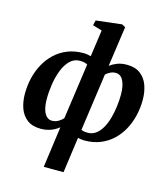

<svg xmlns="http://www.w3.org/2000/svg" viewBox="-149 -932 1140 1302"><g transform="rotate(15 421.5 -281.5)"><path d="M281.5 254 321 -34.5Q307.5 -23 288.5 -12.8Q269.5 -2.5 245.8 3.8Q222 10 194 10Q135.5 10 99 -17.2Q62.5 -44.5 46 -90.5Q29.5 -136.5 29.5 -193Q29.5 -248 42 -301.8Q54.5 -355.5 79.8 -402.2Q105 -449 142.8 -484.8Q180.5 -520.5 230.5 -540.8Q280.5 -561 343 -561Q358 -561 371 -558.8Q384 -556.5 395 -553L421.5 -740.5L356 -760.5L364.5 -796L545 -817L569.5 -803.5L529.5 -522Q550 -537.5 579.5 -549.2Q609 -561 648 -561Q706 -561 742.2 -534Q778.5 -507 795.5 -461Q812.5 -415 812.5 -357.5Q812.5 -302.5 800 -248.8Q787.5 -195 762.5 -148.5Q737.5 -102 700 -66.2Q662.5 -30.5 612.5 -10.2Q562.5 10 500 10Q488 10 476.5 8.2Q465 6.5 455 4L420.5 254ZM331 -100.5 386.5 -492Q375.5 -499 362.2 -501.8Q349 -504.5 334 -504.5Q292.5 -504.5 263.5 -475.8Q234.5 -447 216.5 -400.8Q198.5 -354.5 190.2 -301Q182 -247.5 182 -197Q182 -155 190.5 -124.8Q199 -94.5 215 -78.5Q231 -62.5 253 -62.5Q277.5 -62.5 297.8 -74.2Q318 -86 331 -100.5ZM520 -458 463.5 -55Q473.5 -50 484.8 -48.2Q496 -46.5 508.5 -46.5Q542 -46.5 567.2 -65.8Q592.5 -85 610.2 -117.2Q628 -149.5 639 -189.8Q650 -230 655.2 -272.5Q660.5 -315 660.5 -354Q660.5 -416 642 -452Q623.5 -488 589 -488Q569 -488 551 -479.2Q533 -470.5 520 -458Z"/></g></svg>

Font: Merriweather 36pt ExtraBold
Style: Italic
Weight: 800
Italic angle: -7.8°
Version: Version 2.101